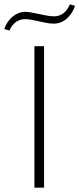

<svg xmlns="http://www.w3.org/2000/svg" viewBox="-34 -873 369 893"><path d="M126 -658H171V0H126ZM-14 -738Q-2 -774 25 -796Q52 -818 84 -818Q101 -818 147 -808Q152 -807 175.5 -802Q199 -797 217 -797Q242 -797 261 -811.5Q280 -826 291 -853L315 -846Q302 -808 275.5 -785.5Q249 -763 215 -763Q197 -763 174.5 -768Q152 -773 146 -774Q102 -784 84 -784Q59 -784 40 -770.5Q21 -757 10 -731Z"/></svg>

Font: Ysabeau Light
Style: Regular
Weight: 300
Designer: Christian Thalmann (Catharsis Fonts)
Version: Version 0.003